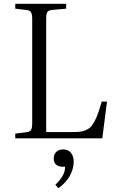

<svg xmlns="http://www.w3.org/2000/svg" viewBox="-20 -734 630 1019"><path d="M61 0V-24.9L120.1 -32.2Q138.7 -34.2 144.8 -44.4Q150.9 -54.7 150.9 -82V-633.8Q150.9 -659.7 144 -669.7Q137.2 -679.7 118.2 -681.2L61 -688V-713.9H331.1V-688L256.8 -681.2Q237.8 -679.7 231.4 -670.2Q225.1 -660.6 225.1 -633.8V-33.2H361.8Q387.7 -33.2 403.8 -34.9Q419.9 -36.6 435.5 -43.2Q451.2 -49.8 460.7 -59.6Q470.2 -69.3 481 -88.6Q491.7 -107.9 500.2 -132.3Q508.8 -156.7 520 -194.8H547.9L522.9 0ZM289.1 265.1 273.9 246.1Q326.7 197.3 325.2 150.9H314.9Q265.1 150.9 265.1 106Q265.1 85.9 278.3 72.5Q291.5 59.1 314.9 59.1Q343.3 59.1 357.2 77.6Q371.1 96.2 371.1 124Q371.1 161.1 351.3 198.2Q331.5 235.4 289.1 265.1Z"/></svg>

Font: Literata Light
Style: Regular
Weight: 300
Designer: Latin by Veronika Burian and Jose Scaglione. Greek by Irene Vlachou. Cyrillic by Vera Evstafieva.
Foundry: TypeTogether
Version: Version 3.021